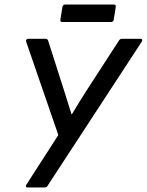

<svg xmlns="http://www.w3.org/2000/svg" viewBox="-20 -826 647 846"><path d="M101 0Q96 0 94.5 -3.5Q93 -7 96 -12L237 -231L95 -643Q94 -648 96.5 -651.5Q99 -655 104 -655H181Q189 -655 192 -647L262 -428Q270 -402 278.5 -375.5Q287 -349 295 -323H297Q313 -349 329 -375.5Q345 -402 362 -428L504 -647Q508 -655 518 -655H600Q605 -655 606.5 -651.5Q608 -648 605 -643L190 -8Q188 -3 184 -1.5Q180 0 176 0ZM255 -729Q244 -729 246 -739L255 -795Q257 -806 267 -806H481Q492 -806 490 -795L481 -739Q479 -729 469 -729Z"/></svg>

Font: Sofia Sans Medium
Style: Italic
Weight: 500
Italic angle: -9°
Version: Version 4.101